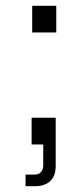

<svg xmlns="http://www.w3.org/2000/svg" viewBox="-20 -498 291 662"><path d="M91 -478H174V-386H91ZM89 0V-92H172V76Q172 100 162 115.5Q152 131 136 137.5Q120 144 102 144H68V104H99Q114 104 121.5 95Q129 86 129 72V0Z"/></svg>

Font: SUSE Light
Style: Regular
Weight: 300
Designer: Rene Bieder
Foundry: SUSE
Version: Version 1.000